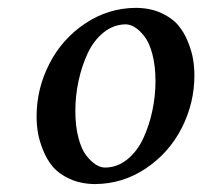

<svg xmlns="http://www.w3.org/2000/svg" viewBox="-20 -459 515 489"><path d="M299.8 -397Q268.6 -396.5 243.4 -376Q218.3 -355.5 203.1 -322.8Q188 -290 179.9 -252.2Q171.9 -214.4 171.9 -176.8Q171.9 -137.7 179.7 -108.2Q187.5 -78.6 199.7 -63Q211.9 -47.4 224.1 -39.8Q236.3 -32.2 248 -32.2Q279.3 -32.7 304.4 -53.2Q329.6 -73.7 344.7 -106.2Q359.9 -138.7 367.9 -176.5Q376 -214.4 376 -252Q376 -291 368.2 -320.6Q360.4 -350.1 348.1 -366Q335.9 -381.8 323.7 -389.4Q311.5 -397 299.8 -397ZM222.2 9.8H221.2Q185.1 9.3 157.5 -3.4Q129.9 -16.1 114.5 -34.4Q99.1 -52.7 89.4 -77.4Q79.6 -102.1 76.4 -122.1Q73.2 -142.1 73.2 -162.1Q73.2 -232.9 105.5 -296.1Q137.7 -359.4 196.5 -398.9Q255.4 -438.5 326.2 -439H327.1Q363.3 -438.5 390.9 -425.8Q418.5 -413.1 433.8 -394.8Q449.2 -376.5 459 -351.8Q468.8 -327.1 471.9 -307.1Q475.1 -287.1 475.1 -267.1Q475.1 -196.3 442.9 -133.1Q410.6 -69.8 351.8 -30.3Q293 9.3 222.2 9.8Z"/></svg>

Font: Common Serif Medium
Style: Italic
Weight: 500
Italic angle: -12°
Designer: Philipp H. Poll, Khaled Hosny
Foundry: Stefan Peev, Context Ltd.
Version: Version 1.026